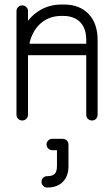

<svg xmlns="http://www.w3.org/2000/svg" viewBox="-20 -533 497 850"><path d="M104 -25.1Q104 -14.4 96.6 -7Q89.2 0.4 78.5 0.4Q67.8 0.4 60.4 -7Q53 -14.4 53 -25.1V-484.4Q53 -494.1 60.4 -501.7Q67.8 -509.2 78.5 -509.2Q89.2 -509.2 96.6 -501.7Q104 -494.1 104 -484.4ZM104 -279.9Q104 -269.1 96.6 -261.8Q89.2 -254.4 78.5 -254.4Q67.8 -254.4 60.4 -261.8Q53 -269.1 53 -279.9Q53 -347.4 78.6 -400.2Q104.2 -453 149.2 -482.9Q194.2 -512.9 252.2 -512.9H263.6Q332.5 -512.9 372.3 -471.1Q412.1 -429.2 412.1 -356.1V-25.1Q412.1 -14.4 405.1 -7Q398 0.4 387.2 0.4Q376.5 0.4 369.1 -7Q361.8 -14.4 361.8 -25.1V-356.1Q361.8 -392.5 348.8 -416.1Q335.8 -439.6 312.9 -451.1Q290 -462.5 262.1 -462.5H252.2Q206.9 -462.5 173.7 -440.1Q140.5 -417.8 122.2 -376.9Q104 -336.1 104 -279.9ZM387.2 -339.5Q398 -339.5 405.1 -331.9Q412.1 -324.4 412.1 -314Q412.1 -303.2 405.1 -295.9Q398 -288.5 387.2 -288.5H82.5Q71.8 -288.5 64.4 -295.9Q57 -303.2 57 -314Q57 -324.4 64.4 -331.9Q71.8 -339.5 82.5 -339.5ZM189.2 297.2Q178.5 297.2 171.1 289.7Q163.8 282.1 163.8 271.8Q163.8 261 171.1 253.9Q178.5 246.9 189.2 246.9Q212.9 246.9 222.6 236.3Q232.2 225.8 232.2 202.1V131.9H211.6Q200.9 131.9 193.5 124.3Q186.1 116.8 186.1 106.4Q186.1 96.2 193.5 88.9Q200.9 81.5 211.6 81.5H254Q283.2 81.5 283.2 110.8V202.1Q283.2 246.4 258.5 271.8Q233.8 297.2 189.2 297.2Z"/></svg>

Font: Libertine-Super Thin
Style: Regular
Weight: 100
Designer: Bastien Sozeau
Foundry: NBR — Bastien Sozeau
Version: Version 2.003;gftools[0.9.33]